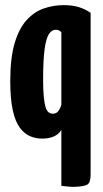

<svg xmlns="http://www.w3.org/2000/svg" viewBox="-20 -530 403 748"><path d="M267 198Q254 198 242 196.5Q230 195 219 194V-24Q209 -7 190 1.5Q171 10 144 10Q120 10 98 1Q76 -8 58 -31.5Q40 -55 30 -99.5Q20 -144 20 -215Q20 -304 37 -361.5Q54 -419 83.5 -451.5Q113 -484 150.5 -497Q188 -510 228 -510Q262 -510 286.5 -502.5Q311 -495 333 -480V149Q333 181 320.5 189Q308 197 267 198ZM186 -87Q199 -87 207 -97Q215 -107 219 -122V-404Q215 -409 210 -411.5Q205 -414 197 -414Q182 -414 171 -398Q160 -382 154 -340Q148 -298 148 -220Q148 -180 150.5 -154Q153 -128 157.5 -113Q162 -98 169.5 -92.5Q177 -87 186 -87Z"/></svg>

Font: Yanone Kaffeesatz
Style: Bold
Weight: 700
Designer: Yanone (Cyrillic: Daniel Pouzeot, Huerta Tipografica, and Cyreal)
Foundry: Yanone
Version: Version 2.003